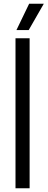

<svg xmlns="http://www.w3.org/2000/svg" viewBox="-20 -1014 256 1034"><path d="M63.5 0V-808H139.5V0ZM68.5 -852 137 -994H216L134.5 -852Z"/></svg>

Font: Encode Sans Condensed
Style: Regular
Weight: 400
Width: 3
Designer: Multiple Designers
Foundry: Impallari Type
Version: Version 2.000